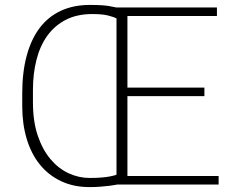

<svg xmlns="http://www.w3.org/2000/svg" viewBox="-20 -741 936 771"><path d="M350.6 -684.6Q289.1 -684.6 244.1 -661.4Q199.2 -638.2 169.9 -597.4Q140.6 -556.6 126.5 -501Q112.3 -445.3 112.3 -380.4V-330.1Q112.3 -253.4 131.6 -196.5Q150.9 -139.6 182.9 -101.8Q214.8 -64 255.6 -45.2Q296.4 -26.4 339.8 -26.4Q367.2 -26.4 387 -28.1Q406.7 -29.8 419.9 -32.2Q433.1 -34.7 439.7 -36.6Q446.3 -38.6 447.8 -39.6V-667Q437 -672.9 414.1 -678.7Q391.1 -684.6 350.6 -684.6ZM800.8 -355H491.7V-34.2H857.9V0H450.7Q449.7 0 441.7 1.7Q433.6 3.4 419.2 5.1Q404.8 6.8 384.8 8.5Q364.7 10.3 339.8 10.3Q274.9 10.3 224.4 -13.9Q173.8 -38.1 139.4 -81.1Q105 -124 87.2 -183.6Q69.3 -243.2 69.3 -314.5V-366.2Q69.3 -451.2 87.2 -517.3Q105 -583.5 139.4 -628.9Q173.8 -674.3 224.6 -697.8Q275.4 -721.2 340.8 -721.2Q391.6 -721.2 417.2 -716.8Q442.9 -712.4 447.8 -710.9H851.1V-676.8H491.7V-389.2H800.8Z"/></svg>

Font: Ufes Sans Thin
Style: Regular
Weight: 100
Designer: Ricardo Esteves & Thais Bronze
Foundry: ProDesignUfes - Ricardo Esteves, Thais Bronze (This is a derivative work, based on Roboto family, by Christian Robertson
Version: Version 2.0